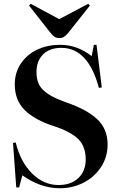

<svg xmlns="http://www.w3.org/2000/svg" viewBox="-20 -981 635 1015"><path d="M293 -779.8Q278.8 -779.8 268.3 -786.6Q257.8 -793.5 244.1 -811L133.8 -951.2L142.1 -960.9L293 -879.9L446.8 -960.9L455.1 -951.2L338.9 -805.2Q327.6 -792 317.6 -785.9Q307.6 -779.8 293 -779.8ZM296.9 14.2Q194.8 14.2 98.1 -54.2L81.1 9.8H65.9L48.8 -225.1L63 -228Q88.4 -124 150.1 -63.5Q211.9 -2.9 289.1 -2.9Q356 -2.9 394.5 -40Q433.1 -77.1 433.1 -138.2Q433.1 -207 393.1 -246.3Q353 -285.6 265.1 -314Q163.6 -346.7 110.8 -398.9Q58.1 -451.2 58.1 -535.2Q58.1 -598.1 91.3 -646.5Q124.5 -694.8 178.7 -719.5Q232.9 -744.1 297.9 -744.1Q388.7 -744.1 464.8 -684.1L476.1 -744.1H490.2L518.1 -519L502.9 -516.1Q446.3 -728 304.2 -728Q242.2 -728 207.5 -693.1Q172.9 -658.2 172.9 -600.1Q172.9 -566.9 182.6 -542.5Q192.4 -518.1 214.4 -499.5Q236.3 -481 263.2 -467.5Q290 -454.1 332 -439Q439.5 -401.9 494.1 -350.6Q548.8 -299.3 548.8 -216.8Q548.8 -149.4 512.5 -95.7Q476.1 -42 418.9 -13.9Q361.8 14.2 296.9 14.2Z"/></svg>

Font: Display Semibold
Style: Regular
Weight: 600
Designer: Latin by Veronika Burian and Jose Scaglione. Greek by Irene Vlachou. Cyrillic by Vera Evstafieva.
Foundry: TypeTogether
Version: Version 3.002